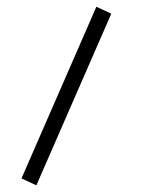

<svg xmlns="http://www.w3.org/2000/svg" viewBox="-20 -351 417 567"><path d="M264.6 -331.1 308.6 -310.5 87.4 196.3 43.5 175.8Z"/></svg>

Font: Sahel Light FD
Style: Light-FD
Weight: 300
Foundry: Saber Rastikerdar (saber.rastikerdar@gmail.com)
Version: Version 3.3.0